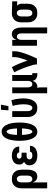

<svg xmlns="http://www.w3.org/2000/svg" viewBox="1494 -2292 1013 4040"><g transform="rotate(-90 2000.0 -271.5)"><path d="M182 215H58V-320Q58 -347 62.5 -374Q67 -401 78 -425.5Q89 -450 107.5 -470.5Q126 -491 149.5 -504.5Q173 -518 200 -523Q227 -528 254 -528Q281 -528 308 -523Q335 -518 358.5 -504.5Q382 -491 400.5 -470.5Q419 -450 430 -425.5Q441 -401 445.5 -374Q450 -347 450 -320V-200Q450 -176 448 -152.5Q446 -129 439.5 -106.5Q433 -84 422 -62.5Q411 -41 394 -24.5Q377 -8 354.5 0Q332 8 308 8Q287 8 266 1.5Q245 -5 228.5 -18.5Q212 -32 200.5 -50.5Q189 -69 182 -89ZM254 -97Q272 -97 287.5 -106.5Q303 -116 311.5 -131.5Q320 -147 323 -164.5Q326 -182 326 -200V-320Q326 -338 323 -355.5Q320 -373 311.5 -388.5Q303 -404 287.5 -413.5Q272 -423 254 -423Q236 -423 220.5 -413.5Q205 -404 196.5 -388.5Q188 -373 185 -355.5Q182 -338 182 -320V-200Q182 -182 185 -164.5Q188 -147 196.5 -131.5Q205 -116 220.5 -106.5Q236 -97 254 -97Z M747 8Q722 8 697.5 5Q673 2 649.5 -6.5Q626 -15 605.5 -29.5Q585 -44 570.5 -64Q556 -84 549 -108Q542 -132 542 -157Q542 -175 546 -193Q550 -211 560.5 -226.5Q571 -242 585.5 -253Q600 -264 616 -272Q603 -280 591 -290.5Q579 -301 571.5 -314Q564 -327 561 -342.5Q558 -358 558 -373Q558 -396 564 -418.5Q570 -441 583.5 -460Q597 -479 616 -492.5Q635 -506 656.5 -514Q678 -522 701 -525Q724 -528 747 -528Q770 -528 792.5 -525Q815 -522 836 -514.5Q857 -507 876 -494.5Q895 -482 908.5 -464Q922 -446 929 -424Q936 -402 936 -380V-373H812V-375Q812 -386 806 -396.5Q800 -407 790.5 -413Q781 -419 769.5 -421Q758 -423 747 -423Q735 -423 723.5 -420.5Q712 -418 702.5 -411.5Q693 -405 687.5 -394.5Q682 -384 682 -372Q682 -360 688 -349.5Q694 -339 704 -333Q714 -327 726 -325Q738 -323 750 -323H808V-218H750Q735 -218 720.5 -215.5Q706 -213 693.5 -206Q681 -199 673.5 -186Q666 -173 666 -158Q666 -144 673 -131Q680 -118 692 -110Q704 -102 718.5 -99.5Q733 -97 747 -97Q760 -97 773.5 -99Q787 -101 799 -106Q811 -111 819.5 -122Q828 -133 828 -146V-147H952V-143Q952 -119 944 -96Q936 -73 920.5 -55Q905 -37 884.5 -24.5Q864 -12 841 -4.5Q818 3 794.5 5.5Q771 8 747 8Z M1250 8Q1221 8 1193.5 -3.5Q1166 -15 1146 -36.5Q1126 -58 1112 -84Q1098 -110 1088.5 -137.5Q1079 -165 1073.5 -193.5Q1068 -222 1064.5 -251Q1061 -280 1059.5 -309Q1058 -338 1058 -368Q1058 -397 1059.5 -426Q1061 -455 1064.5 -484Q1068 -513 1073.5 -541.5Q1079 -570 1088.5 -597.5Q1098 -625 1112 -651Q1126 -677 1146 -698.5Q1166 -720 1193.5 -731.5Q1221 -743 1250 -743Q1279 -743 1306.5 -731.5Q1334 -720 1354 -698.5Q1374 -677 1388 -651Q1402 -625 1411.5 -597.5Q1421 -570 1426.5 -541.5Q1432 -513 1435.5 -484Q1439 -455 1440.5 -426Q1442 -397 1442 -368Q1442 -338 1440.5 -309Q1439 -280 1435.5 -251Q1432 -222 1426.5 -193.5Q1421 -165 1411.5 -137.5Q1402 -110 1388 -84Q1374 -58 1354 -36.5Q1334 -15 1306.5 -3.5Q1279 8 1250 8ZM1183 -420H1317Q1317 -432 1316.5 -444Q1316 -456 1315 -468Q1314 -480 1312.5 -492Q1311 -504 1309.5 -516Q1308 -528 1306 -540Q1304 -552 1301 -563.5Q1298 -575 1294.5 -586.5Q1291 -598 1285.5 -609Q1280 -620 1271 -629Q1262 -638 1250 -638Q1238 -638 1229 -629Q1220 -620 1214.5 -609Q1209 -598 1205.5 -586.5Q1202 -575 1199 -563.5Q1196 -552 1194 -540Q1192 -528 1190.5 -516Q1189 -504 1187.5 -492Q1186 -480 1185 -468Q1184 -456 1183.5 -444Q1183 -432 1183 -420ZM1250 -97Q1262 -97 1271 -106Q1280 -115 1285.5 -126Q1291 -137 1294.5 -148.5Q1298 -160 1301 -171.5Q1304 -183 1306 -195Q1308 -207 1309.5 -219Q1311 -231 1312.5 -243Q1314 -255 1315 -267Q1316 -279 1316.5 -291Q1317 -303 1317 -315H1183Q1183 -303 1183.5 -291Q1184 -279 1185 -267Q1186 -255 1187.5 -243Q1189 -231 1190.5 -219Q1192 -207 1194 -195Q1196 -183 1199 -171.5Q1202 -160 1205.5 -148.5Q1209 -137 1214.5 -126Q1220 -115 1229 -106Q1238 -97 1250 -97Z M1754 8Q1727 8 1700 3Q1673 -2 1649.5 -15.5Q1626 -29 1607.5 -49.5Q1589 -70 1578 -94.5Q1567 -119 1562.5 -146Q1558 -173 1558 -200V-520H1682V-200Q1682 -182 1685 -164.5Q1688 -147 1696.5 -131.5Q1705 -116 1720.5 -106.5Q1736 -97 1754 -97Q1767 -97 1778.5 -105Q1790 -113 1796.5 -125Q1803 -137 1807.5 -149.5Q1812 -162 1815 -175Q1818 -188 1820 -201Q1822 -214 1823.5 -227.5Q1825 -241 1825.5 -254.5Q1826 -268 1826 -281Q1826 -339 1817 -397Q1808 -455 1793 -511L1912 -538Q1930 -476 1940 -412Q1950 -348 1950 -283Q1950 -250 1946.5 -217.5Q1943 -185 1934.5 -153Q1926 -121 1911 -91.5Q1896 -62 1873 -38.5Q1850 -15 1818.5 -3.5Q1787 8 1754 8ZM1699 -600 1711 -758H1819L1787 -600Z M2058 215V-520H2182V-200Q2182 -188 2183 -176.5Q2184 -165 2187 -154Q2190 -143 2195 -132.5Q2200 -122 2208 -113.5Q2216 -105 2227 -101Q2238 -97 2250 -97Q2267 -97 2281.5 -106Q2296 -115 2304 -130Q2312 -145 2315 -161.5Q2318 -178 2318 -194V-520H2442V-117Q2442 -113 2443 -109Q2444 -105 2447 -102Q2450 -99 2454 -98Q2458 -97 2462 -97H2482V8H2462Q2438 8 2414.5 3.5Q2391 -1 2370.5 -14Q2350 -27 2336.5 -47.5Q2323 -68 2319 -92Q2313 -72 2302 -53Q2291 -34 2275 -20Q2259 -6 2238 1Q2217 8 2196 8Q2191 8 2185.5 7.5Q2180 7 2175 6Q2179 31 2180.5 56.5Q2182 82 2182 107V215Z M2665 0Q2665 -32 2657.5 -63Q2650 -94 2641 -124.5Q2632 -155 2622 -185Q2612 -215 2601 -245Q2590 -275 2578 -304.5Q2566 -334 2553.5 -363.5Q2541 -393 2527.5 -421.5Q2514 -450 2499 -478L2608 -528Q2650 -450 2684 -367.5Q2718 -285 2746 -200Q2759 -232 2771 -265Q2783 -298 2793 -331.5Q2803 -365 2810.5 -399Q2818 -433 2818 -468V-520H2942V-468Q2942 -427 2933 -386.5Q2924 -346 2912 -306.5Q2900 -267 2885.5 -228Q2871 -189 2855.5 -151Q2840 -113 2823.5 -75Q2807 -37 2789 0Z M3318 215V-320Q3318 -332 3317 -343.5Q3316 -355 3313 -366Q3310 -377 3305 -387.5Q3300 -398 3292 -406.5Q3284 -415 3273 -419Q3262 -423 3250 -423Q3238 -423 3227 -419Q3216 -415 3208 -406.5Q3200 -398 3195 -387.5Q3190 -377 3187 -366Q3184 -355 3183 -343.5Q3182 -332 3182 -320V0H3058V-520H3182V-432Q3189 -452 3200 -470Q3211 -488 3227 -501.5Q3243 -515 3263 -521.5Q3283 -528 3304 -528Q3327 -528 3349.5 -519.5Q3372 -511 3388.5 -494.5Q3405 -478 3415.5 -456.5Q3426 -435 3432 -412.5Q3438 -390 3440 -366.5Q3442 -343 3442 -320V215Z M3746 8Q3719 8 3692 3Q3665 -2 3641.5 -15.5Q3618 -29 3599.5 -49.5Q3581 -70 3570 -94.5Q3559 -119 3554.5 -146Q3550 -173 3550 -200V-320Q3550 -346 3554 -372Q3558 -398 3568.5 -422Q3579 -446 3596 -466Q3613 -486 3635.5 -499.5Q3658 -513 3683 -520.5Q3708 -528 3734 -528H3750L3992 -520V-415L3901 -418Q3911 -409 3919 -397.5Q3927 -386 3932.5 -373.5Q3938 -361 3940 -347.5Q3942 -334 3942 -320V-200Q3942 -173 3937.5 -146Q3933 -119 3922 -94.5Q3911 -70 3892.5 -49.5Q3874 -29 3850.5 -15.5Q3827 -2 3800 3Q3773 8 3746 8ZM3746 -97Q3764 -97 3779.5 -106.5Q3795 -116 3803.5 -131.5Q3812 -147 3815 -164.5Q3818 -182 3818 -200V-320Q3818 -337 3815.5 -353.5Q3813 -370 3806 -385Q3799 -400 3785.5 -411Q3772 -422 3755 -423H3745Q3728 -423 3712.5 -413Q3697 -403 3688.5 -387.5Q3680 -372 3677 -355Q3674 -338 3674 -320V-200Q3674 -182 3677 -164.5Q3680 -147 3688.5 -131.5Q3697 -116 3712.5 -106.5Q3728 -97 3746 -97Z"/></g></svg>

Font: Iosevka Extrabold
Style: Regular
Weight: 800
Monospace: yes
Designer: Belleve Invis
Foundry: Belleve Invis
Version: Version 32.5.0; ttfautohint (v1.8.4)